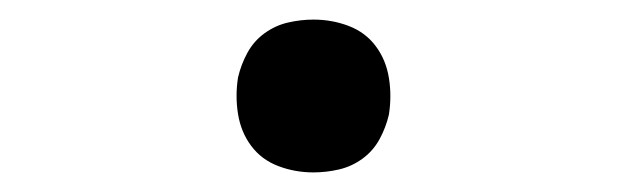

<svg xmlns="http://www.w3.org/2000/svg" viewBox="-20 -438 640 196"><path d="M300 -262Q281 -262 264 -268.5Q247 -275 236.5 -289Q226 -303 223 -321.5Q220 -340 223 -359Q226 -372 232.5 -384Q239 -396 250 -404Q261 -412 274 -415Q287 -418 300 -418Q319 -418 336 -411.5Q353 -405 363.5 -391Q374 -377 377 -358.5Q380 -340 377 -321Q374 -308 367.5 -296Q361 -284 350 -276Q339 -268 326 -265Q313 -262 300 -262Z"/></svg>

Font: Iosevka Curly Extended Oblique
Style: Regular
Weight: 400
Width: 7
Italic angle: -9°
Monospace: yes
Designer: Belleve Invis
Foundry: Belleve Invis
Version: Version 11.1.0; ttfautohint (v1.8.3)